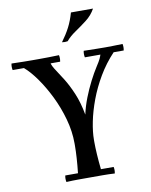

<svg xmlns="http://www.w3.org/2000/svg" viewBox="-103 -997 843 1071"><g transform="rotate(-10 319.0 -461.5)"><path d="M185 2Q181 -17 185 -35H257Q262 -80 264.5 -120Q267 -160 267 -190V-203Q267 -271 247.5 -341Q228 -411 197 -474Q166 -537 130.5 -587Q95 -637 62 -665H213Q218 -647 235 -622Q252 -597 274.5 -560.5Q297 -524 319 -472.5Q341 -421 354 -350Q364 -396 382 -442Q400 -488 421.5 -530Q443 -572 463 -603Q480 -629 486 -642Q492 -655 495 -665H570Q520 -612 483.5 -550Q447 -488 423.5 -425Q400 -362 388.5 -304.5Q377 -247 377 -203V-190Q377 -160 379.5 -120Q382 -80 387 -35H459Q463 -17 459 2Q425 0 391 0Q357 0 322 0Q288 0 254 0Q220 0 185 2ZM-2 -665Q-6 -684 -2 -702Q33 -701 64.5 -700.5Q96 -700 115 -700Q128 -700 153.5 -700Q179 -700 209 -700.5Q239 -701 267 -702Q271 -684 267 -665ZM407 -665Q403 -684 407 -702Q449 -701 479.5 -700.5Q510 -700 529 -700Q549 -700 571 -700.5Q593 -701 627 -702Q631 -684 627 -665ZM499 -925Q480 -890 447 -864.5Q414 -839 381.5 -817Q349 -795 328 -770Q312 -767 296 -770Q324 -808 342.5 -843.5Q361 -879 374 -925Z"/></g></svg>

Font: Poltawski Nowy
Style: Regular
Weight: 400
Designer: Adam Pótawski, Mateusz Machalski, Borys Kosmynka, Ania Wieluska
Foundry: Capitalics.wtf
Version: Version 1.001;gftools[0.9.25]